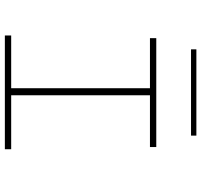

<svg xmlns="http://www.w3.org/2000/svg" viewBox="-39 -789 828 790"><g transform="rotate(90 375.0 -394.0)"><path d="M126 0V-26H343V-597H137V-623H585V-597H372V-26H594V0ZM183 -766V-788H538V-766Z"/></g></svg>

Font: Inconsolata ExtraExpanded ExtraLight
Style: Regular
Weight: 200
Width: 8
Monospace: yes
Designer: Raph Levien, Cyreal, Brenton Simpson
Foundry: Raph Levien, Cyreal, Google
Version: Version 3.100; ttfautohint (v1.8.4.7-5d5b)